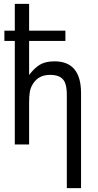

<svg xmlns="http://www.w3.org/2000/svg" viewBox="-20 -739 499 982"><path d="M2.4 -582H55.7V-719.2H128.9V-582H314.5V-529.8H128.9V-355.5Q155.3 -390.6 183.8 -408Q212.4 -425.3 258.8 -425.3Q394.5 -425.3 394.5 -262.7V223.1H321.8V-252.4Q321.8 -288.1 314.7 -310.3Q307.6 -332.5 288.8 -344.2Q270 -356 235.8 -356Q177.7 -356 149.4 -311.5Q136.7 -292 132.8 -270.5Q128.9 -249 128.9 -215.8V0H55.7V-529.8H2.4Z"/></svg>

Font: NMS Futura Pro Book
Style: Regular
Weight: 400
Designer: Blend3rman
Version: Version 0.1